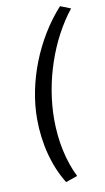

<svg xmlns="http://www.w3.org/2000/svg" viewBox="-101 -741 558 1020"><g transform="rotate(-10 178.0 -231.0)"><path d="M170 232 233 210C188 120 165 8 165 -106C165 -309 238 -524 356 -672L300 -694C160 -540 76 -321 76 -125C76 9 110 137 170 232Z"/></g></svg>

Font: Ronzino Oblique
Style: Italic
Weight: 400
Italic angle: -8°
Designer: Nunzio Mazzaferro
Foundry: Collletttivo
Version: Version 1.000;Glyphs 3.3 (3337)